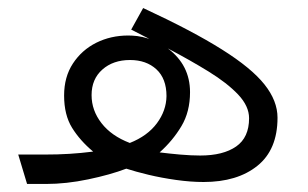

<svg xmlns="http://www.w3.org/2000/svg" viewBox="-20 -458 766 478"><path d="M25.4 -73.2H88.4Q125 -73.2 152.8 -75Q180.7 -76.7 211.9 -80.6Q179.2 -107.9 159.4 -139.9Q139.6 -171.9 139.6 -220.2Q139.6 -266.6 161.6 -300Q183.6 -333.5 219.7 -351.6Q255.9 -369.6 299.3 -369.6Q309.6 -369.6 321.8 -368.2Q334 -366.7 351.6 -361.3L306.6 -384.3L336.4 -438Q459.5 -380.9 532.7 -334.7Q606 -288.6 638.4 -247.8Q670.9 -207 670.9 -165Q670.9 -85.4 620.8 -45.2Q570.8 -4.9 486.8 -4.9Q454.6 -4.9 418.5 -10Q382.3 -15.1 349.6 -22.9Q316.9 -30.8 294.4 -38.1Q254.4 -22.9 199.7 -11.5Q145 0 94.2 0H47.4ZM397.9 -337.4Q453.1 -295.9 453.1 -228.5Q453.1 -179.7 431.6 -143.8Q410.2 -107.9 377.4 -78.6Q400.4 -75.7 428.2 -73.2Q456.1 -70.8 478.5 -70.8Q535.6 -70.8 567.9 -93.3Q600.1 -115.7 600.1 -163.6Q600.1 -193.8 572.8 -222.7Q545.4 -251.5 499.5 -279.8Q453.6 -308.1 397.9 -337.4ZM303.2 -102.1Q347.2 -119.6 370.6 -151.1Q394 -182.6 394.5 -218.8Q394.5 -262.2 369.4 -285.4Q344.2 -308.6 303.7 -308.6Q261.7 -308.6 234.9 -284.9Q208 -261.2 208 -221.2Q208 -183.1 232.7 -151.4Q257.3 -119.6 303.2 -102.1Z"/></svg>

Font: Vazir Light WOL-UI
Style: Light-WOL-UI
Weight: 300
Designer: Saber Rastikerdar
Foundry: Saber Rastikerdar
Version: Version 30.1.0